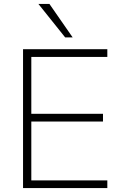

<svg xmlns="http://www.w3.org/2000/svg" viewBox="-20 -955 622 975"><path d="M97 0V-705H525V-666H139V-377H503V-338H139V-39H525V0ZM311 -765 175 -935H231L349 -765Z"/></svg>

Font: Mulish ExtraLight
Style: Regular
Weight: 200
Designer: Vernon Adams
Foundry: Vernon Adams
Version: Version 3.603